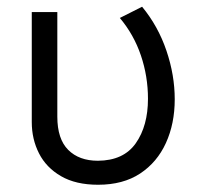

<svg xmlns="http://www.w3.org/2000/svg" viewBox="-20 -520 582 556"><path d="M264 15Q199.5 15 156.8 -9.8Q114 -34.5 93 -75.8Q72 -117 72 -166.5V-485H146V-182Q146 -117.5 177.5 -86Q209 -54.5 263.5 -54.5Q338 -55 373.2 -105.2Q408.5 -155.5 408.5 -234Q408.5 -299 388 -359.5Q367.5 -420 327 -468L391.5 -500.5Q438 -444 462 -373.2Q486 -302.5 486 -232.5Q486 -162 460.5 -106Q435 -50 385.8 -17.5Q336.5 15 264 15Z"/></svg>

Font: Geologica ExtraLight
Style: Regular
Weight: 200
Designer: Sindre Bremnes, Frode Helland
Foundry: Monokrom Skriftforlag AS
Version: Version 1.010; ttfautohint (v1.8.4.7-5d5b);gftools[0.9.28]